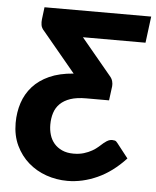

<svg xmlns="http://www.w3.org/2000/svg" viewBox="-52 -770 669 822"><g transform="rotate(5 282.0 -359.0)"><path d="M564.5 -725 550 -611.5H281L409 -457.5Q419 -446.5 422 -435Q425 -423.5 424 -413.5L416 -352H317.5Q277.5 -352 250.2 -342.8Q223 -333.5 206 -316.8Q189 -300 181.8 -277Q174.5 -254 174.5 -226.5Q174.5 -203.5 180.8 -182.8Q187 -162 200.5 -146.2Q214 -130.5 234.8 -121Q255.5 -111.5 284 -111.5Q309 -111.5 328.5 -117.5Q348 -123.5 363.2 -132.2Q378.5 -141 389.5 -150.8Q400.5 -160.5 409 -168Q423 -179 430.2 -181.5Q437.5 -184 444.5 -184Q449 -184 455.2 -182.8Q461.5 -181.5 467.5 -173L516 -111Q460 -50.5 396.2 -21.8Q332.5 7 268 7Q221 7 177.2 -8.2Q133.5 -23.5 100 -52.8Q66.5 -82 46.2 -124.5Q26 -167 26 -221Q26 -267 39.2 -307.2Q52.5 -347.5 80.2 -378.5Q108 -409.5 151.2 -429Q194.5 -448.5 255 -453L114.5 -622Q102 -635 100 -648Q98 -661 99.5 -672.5L106 -725Z"/></g></svg>

Font: Lato Heavy
Style: Italic
Weight: 800
Italic angle: -7°
Designer: Lukasz Dziedzic
Foundry: tyPoland Lukasz Dziedzic
Version: Version 2.007; 2014-02-27